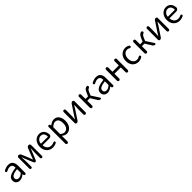

<svg xmlns="http://www.w3.org/2000/svg" viewBox="728 -2969 5612 5612"><g transform="rotate(-45 3534.5 -163.0)"><path d="M216.8 12.7Q146.5 12.7 102.1 -28.3Q57.6 -69.3 57.6 -140.6Q57.6 -227.5 135.3 -275.4Q212.9 -323.2 381.8 -342.8Q392.6 -343.8 391.6 -353.5Q387.7 -481.4 280.3 -481.4Q216.8 -481.4 147.5 -442.4Q134.8 -434.6 120.6 -438Q106.4 -441.4 98.6 -454.1Q91.8 -467.8 95.2 -482.4Q98.6 -497.1 112.3 -504.9Q207 -556.6 294.9 -556.6Q390.6 -556.6 437 -497.6Q483.4 -438.5 483.4 -334V-37.1Q483.4 -21.5 472.2 -10.7Q460.9 0 445.3 0Q429.7 0 417.5 -10.7Q405.3 -21.5 403.3 -37.1L400.4 -63.5Q400.4 -65.4 398.9 -65.4Q397.5 -65.4 395.5 -64.5Q301.8 12.7 216.8 12.7ZM243.2 -59.6Q279.3 -59.6 312.5 -75.7Q345.7 -91.8 384.8 -126Q391.6 -131.8 391.6 -141.6V-274.4Q391.6 -278.3 388.7 -280.3Q386.7 -283.2 383.8 -283.2Q382.8 -283.2 382.8 -283.2Q254.9 -266.6 201.2 -233.4Q147.5 -200.2 147.5 -147.5Q147.5 -102.5 173.3 -81.1Q199.2 -59.6 243.2 -59.6Z M655.3 -41V-490.2Q655.3 -512.7 670.9 -527.8Q686.5 -543 708 -543Q731.4 -543 751.5 -529.8Q771.5 -516.6 781.2 -494.1L867.2 -288.1Q875 -266.6 891.1 -223.1Q907.2 -179.7 915 -157.2Q915 -155.3 918 -155.3Q920.9 -155.3 920.9 -157.2Q961.9 -262.7 970.7 -288.1L1054.7 -494.1Q1063.5 -516.6 1083.5 -529.8Q1103.5 -543 1127 -543Q1148.4 -543 1164.1 -527.8Q1179.7 -512.7 1179.7 -490.2V-41Q1179.7 -24.4 1167.5 -12.2Q1155.3 0 1138.2 0Q1121.1 0 1108.9 -12.2Q1096.7 -24.4 1096.7 -41V-245.1Q1096.7 -292 1106.4 -429.7Q1106.4 -431.6 1104.5 -431.6Q1102.5 -431.6 1101.6 -429.7Q1099.6 -424.8 1051.8 -303.7L960 -79.1Q955.1 -66.4 943.4 -58.6Q931.6 -50.8 918 -50.8Q904.3 -50.8 892.6 -58.6Q880.9 -66.4 876 -79.1L782.2 -303.7Q755.9 -366.2 733.4 -429.7Q732.4 -431.6 730 -431.6Q727.5 -431.6 727.5 -429.7Q728.5 -412.1 731.4 -370.6Q734.4 -329.1 735.8 -297.4Q737.3 -265.6 737.3 -245.1V-41Q737.3 -24.4 725.6 -12.2Q713.9 0 696.8 0Q679.7 0 667.5 -12.2Q655.3 -24.4 655.3 -41Z M1580.1 12.7Q1468.8 12.7 1394.5 -64Q1320.3 -140.6 1320.3 -271.5Q1320.3 -335 1340.8 -389.6Q1361.3 -444.3 1395.5 -480.5Q1429.7 -516.6 1474.1 -536.6Q1518.6 -556.6 1565.4 -556.6Q1660.2 -556.6 1716.3 -497.6Q1772.5 -438.5 1780.3 -335Q1780.3 -331.1 1780.3 -328.1Q1780.3 -296.9 1756.8 -274.4Q1729.5 -250 1692.4 -250H1420.9Q1417 -250 1414.6 -247.1Q1412.1 -244.1 1412.1 -240.2Q1418.9 -157.2 1467.8 -108.4Q1516.6 -59.6 1591.8 -59.6Q1648.4 -59.6 1698.2 -85.9Q1710 -91.8 1723.6 -88.4Q1737.3 -85 1744.1 -73.2Q1751 -60.5 1747.6 -46.4Q1744.1 -32.2 1731.4 -25.4Q1659.2 12.7 1580.1 12.7ZM1411.1 -323.2Q1411.1 -320.3 1414.1 -318.4Q1416 -315.4 1419.9 -315.4H1691.4Q1696.3 -315.4 1698.7 -317.9Q1701.2 -320.3 1701.2 -324.2Q1701.2 -324.2 1701.2 -325.2Q1699.2 -402.3 1664.1 -443.4Q1628.9 -484.4 1566.4 -484.4Q1508.8 -484.4 1465.8 -441.4Q1411.1 -388.7 1411.1 -323.2Z M1915 186.5V-502.9Q1915 -518.6 1926.3 -529.3Q1937.5 -540 1953.1 -540Q1968.8 -540 1981 -529.8Q1993.2 -519.5 1995.1 -502.9L1998 -479.5Q1998 -478.5 1999.5 -478.5Q2001 -478.5 2002 -479.5Q2094.7 -554.7 2173.8 -554.7Q2277.3 -554.7 2334 -480Q2390.6 -405.3 2390.6 -277.3Q2390.6 -210 2371.1 -153.8Q2351.6 -97.7 2318.8 -61Q2286.1 -24.4 2243.7 -4.4Q2201.2 15.6 2154.3 15.6Q2085 15.6 2011.7 -41Q2009.8 -43 2006.8 -42Q2003.9 -41 2004.9 -38.1L2005.9 47.9V186.5Q2005.9 205.1 1992.7 218.3Q1979.5 231.4 1960.9 231.4Q1942.4 231.4 1928.7 218.3Q1915 205.1 1915 186.5ZM2139.6 -60.5Q2208 -60.5 2251.5 -118.7Q2294.9 -176.8 2294.9 -276.4Q2294.9 -477.5 2152.3 -477.5Q2089.8 -477.5 2013.7 -409.2Q2005.9 -402.3 2005.9 -392.6V-127Q2005.9 -117.2 2013.7 -111.3Q2077.1 -60.5 2139.6 -60.5Z M2577.1 0Q2559.6 0 2546.9 -12.2Q2534.2 -24.4 2534.2 -43V-498Q2534.2 -516.6 2547.4 -529.8Q2560.5 -543 2579.1 -543Q2597.7 -543 2610.4 -529.8Q2623 -516.6 2623 -498V-316.4Q2623 -291 2621.6 -258.3Q2620.1 -225.6 2617.7 -184.1Q2615.2 -142.6 2614.3 -118.2Q2614.3 -116.2 2616.2 -116.2Q2618.2 -116.2 2619.1 -118.2Q2655.3 -173.8 2690.4 -232.4L2873 -507.8Q2896.5 -543 2938.5 -543Q2956.1 -543 2968.8 -530.8Q2981.4 -518.6 2981.4 -501V-44.9Q2981.4 -26.4 2968.3 -13.2Q2955.1 0 2936.5 0Q2918 0 2905.3 -13.2Q2892.6 -26.4 2892.6 -44.9V-226.6Q2892.6 -268.6 2901.4 -425.8Q2901.4 -427.7 2899.4 -427.7Q2897.5 -427.7 2896.5 -426.8Q2839.8 -335 2825.2 -310.5L2642.6 -35.2Q2619.1 0 2577.1 0Z M3434.6 -294.9Q3430.7 -286.1 3435.5 -277.3L3587.9 -42Q3592.8 -35.2 3592.8 -27.3Q3592.8 -20.5 3588.9 -14.6Q3581.1 0 3565.4 0Q3542 0 3521.5 -11.2Q3501 -22.5 3489.3 -43L3368.2 -236.3Q3363.3 -245.1 3353.5 -245.1H3265.6Q3255.9 -245.1 3255.9 -235.4V-45.9Q3255.9 -26.4 3242.7 -13.2Q3229.5 0 3210.9 0Q3192.4 0 3178.7 -13.2Q3165 -26.4 3165 -45.9V-497.1Q3165 -516.6 3178.7 -529.8Q3192.4 -543 3210.9 -543Q3229.5 -543 3242.7 -529.8Q3255.9 -516.6 3255.9 -497.1V-329.1Q3255.9 -319.3 3265.6 -319.3H3351.6Q3361.3 -319.3 3365.2 -328.1L3415 -440.4Q3443.4 -503.9 3473.6 -529.3Q3503.9 -554.7 3545.9 -556.6Q3546.9 -556.6 3547.9 -556.6Q3564.5 -556.6 3574.2 -542Q3582 -531.2 3582 -517.6Q3582 -512.7 3581.1 -507.8Q3576.2 -482.4 3530.3 -463.9Q3502 -453.1 3476.6 -392.6Z M3845.7 12.7Q3775.4 12.7 3731 -28.3Q3686.5 -69.3 3686.5 -140.6Q3686.5 -227.5 3764.2 -275.4Q3841.8 -323.2 4010.7 -342.8Q4021.5 -343.8 4020.5 -353.5Q4016.6 -481.4 3909.2 -481.4Q3845.7 -481.4 3776.4 -442.4Q3763.7 -434.6 3749.5 -438Q3735.4 -441.4 3727.5 -454.1Q3720.7 -467.8 3724.1 -482.4Q3727.5 -497.1 3741.2 -504.9Q3835.9 -556.6 3923.8 -556.6Q4019.5 -556.6 4065.9 -497.6Q4112.3 -438.5 4112.3 -334V-37.1Q4112.3 -21.5 4101.1 -10.7Q4089.8 0 4074.2 0Q4058.6 0 4046.4 -10.7Q4034.2 -21.5 4032.2 -37.1L4029.3 -63.5Q4029.3 -65.4 4027.8 -65.4Q4026.4 -65.4 4024.4 -64.5Q3930.7 12.7 3845.7 12.7ZM3872.1 -59.6Q3908.2 -59.6 3941.4 -75.7Q3974.6 -91.8 4013.7 -126Q4020.5 -131.8 4020.5 -141.6V-274.4Q4020.5 -278.3 4017.6 -280.3Q4015.6 -283.2 4012.7 -283.2Q4011.7 -283.2 4011.7 -283.2Q3883.8 -266.6 3830.1 -233.4Q3776.4 -200.2 3776.4 -147.5Q3776.4 -102.5 3802.2 -81.1Q3828.1 -59.6 3872.1 -59.6Z M4284.2 -45.9V-497.1Q4284.2 -516.6 4297.9 -529.8Q4311.5 -543 4330.1 -543Q4348.6 -543 4361.8 -529.8Q4375 -516.6 4375 -497.1V-333Q4375 -323.2 4384.8 -323.2H4627.9Q4637.7 -323.2 4637.7 -333V-497.1Q4637.7 -516.6 4650.9 -529.8Q4664.1 -543 4683.1 -543Q4702.1 -543 4715.3 -529.8Q4728.5 -516.6 4728.5 -497.1V-45.9Q4728.5 -26.4 4715.3 -13.2Q4702.1 0 4683.1 0Q4664.1 0 4650.9 -13.2Q4637.7 -26.4 4637.7 -45.9V-232.4Q4637.7 -242.2 4627.9 -242.2H4384.8Q4375 -242.2 4375 -232.4V-45.9Q4375 -26.4 4361.8 -13.2Q4348.6 0 4330.1 0Q4311.5 0 4297.9 -13.2Q4284.2 -26.4 4284.2 -45.9Z M5126 12.7Q5014.6 12.7 4942.9 -63.5Q4871.1 -139.6 4871.1 -271.5Q4871.1 -336.9 4892.6 -391.6Q4914.1 -446.3 4950.2 -481.9Q4986.3 -517.6 5033.7 -537.1Q5081.1 -556.6 5133.8 -556.6Q5203.1 -556.6 5261.7 -516.6Q5275.4 -507.8 5277.3 -491.7Q5279.3 -475.6 5268.6 -462.9Q5259.8 -450.2 5243.7 -448.7Q5227.5 -447.3 5214.8 -456.1Q5177.7 -481.4 5136.7 -481.4Q5062.5 -481.4 5014.6 -422.9Q4966.8 -364.3 4966.8 -271.5Q4966.8 -177.7 5013.2 -120.6Q5059.6 -63.5 5134.8 -63.5Q5186.5 -63.5 5233.4 -94.7Q5246.1 -102.5 5260.3 -100.6Q5274.4 -98.6 5282.2 -86.9Q5289.1 -76.2 5289.1 -64.5Q5289.1 -61.5 5288.1 -57.6Q5286.1 -42 5273.4 -33.2Q5206.1 12.7 5126 12.7Z M5690.4 -294.9Q5686.5 -286.1 5691.4 -277.3L5843.8 -42Q5848.6 -35.2 5848.6 -27.3Q5848.6 -20.5 5844.7 -14.6Q5836.9 0 5821.3 0Q5797.9 0 5777.3 -11.2Q5756.8 -22.5 5745.1 -43L5624 -236.3Q5619.1 -245.1 5609.4 -245.1H5521.5Q5511.7 -245.1 5511.7 -235.4V-45.9Q5511.7 -26.4 5498.5 -13.2Q5485.4 0 5466.8 0Q5448.2 0 5434.6 -13.2Q5420.9 -26.4 5420.9 -45.9V-497.1Q5420.9 -516.6 5434.6 -529.8Q5448.2 -543 5466.8 -543Q5485.4 -543 5498.5 -529.8Q5511.7 -516.6 5511.7 -497.1V-329.1Q5511.7 -319.3 5521.5 -319.3H5607.4Q5617.2 -319.3 5621.1 -328.1L5670.9 -440.4Q5699.2 -503.9 5729.5 -529.3Q5759.8 -554.7 5801.8 -556.6Q5802.7 -556.6 5803.7 -556.6Q5820.3 -556.6 5830.1 -542Q5837.9 -531.2 5837.9 -517.6Q5837.9 -512.7 5836.9 -507.8Q5832 -482.4 5786.1 -463.9Q5757.8 -453.1 5732.4 -392.6Z M6019.5 0Q6002 0 5989.3 -12.2Q5976.6 -24.4 5976.6 -43V-498Q5976.6 -516.6 5989.7 -529.8Q6002.9 -543 6021.5 -543Q6040 -543 6052.7 -529.8Q6065.4 -516.6 6065.4 -498V-316.4Q6065.4 -291 6064 -258.3Q6062.5 -225.6 6060.1 -184.1Q6057.6 -142.6 6056.6 -118.2Q6056.6 -116.2 6058.6 -116.2Q6060.5 -116.2 6061.5 -118.2Q6097.7 -173.8 6132.8 -232.4L6315.4 -507.8Q6338.9 -543 6380.9 -543Q6398.4 -543 6411.1 -530.8Q6423.8 -518.6 6423.8 -501V-44.9Q6423.8 -26.4 6410.6 -13.2Q6397.5 0 6378.9 0Q6360.4 0 6347.7 -13.2Q6335 -26.4 6335 -44.9V-226.6Q6335 -268.6 6343.8 -425.8Q6343.8 -427.7 6341.8 -427.7Q6339.8 -427.7 6338.9 -426.8Q6282.2 -335 6267.6 -310.5L6085 -35.2Q6061.5 0 6019.5 0Z M6826.2 12.7Q6714.8 12.7 6640.6 -64Q6566.4 -140.6 6566.4 -271.5Q6566.4 -335 6586.9 -389.6Q6607.4 -444.3 6641.6 -480.5Q6675.8 -516.6 6720.2 -536.6Q6764.6 -556.6 6811.5 -556.6Q6906.2 -556.6 6962.4 -497.6Q7018.6 -438.5 7026.4 -335Q7026.4 -331.1 7026.4 -328.1Q7026.4 -296.9 7002.9 -274.4Q6975.6 -250 6938.5 -250H6667Q6663.1 -250 6660.6 -247.1Q6658.2 -244.1 6658.2 -240.2Q6665 -157.2 6713.9 -108.4Q6762.7 -59.6 6837.9 -59.6Q6894.5 -59.6 6944.3 -85.9Q6956.1 -91.8 6969.7 -88.4Q6983.4 -85 6990.2 -73.2Q6997.1 -60.5 6993.7 -46.4Q6990.2 -32.2 6977.5 -25.4Q6905.3 12.7 6826.2 12.7ZM6657.2 -323.2Q6657.2 -320.3 6660.2 -318.4Q6662.1 -315.4 6666 -315.4H6937.5Q6942.4 -315.4 6944.8 -317.9Q6947.3 -320.3 6947.3 -324.2Q6947.3 -324.2 6947.3 -325.2Q6945.3 -402.3 6910.2 -443.4Q6875 -484.4 6812.5 -484.4Q6754.9 -484.4 6711.9 -441.4Q6657.2 -388.7 6657.2 -323.2Z"/></g></svg>

Font: irohamaru Regular
Style: Regular
Weight: 400
Designer: [Source Han Sans]
Ryoko NISHIZUKA  (kana & ideographs); Paul D. Hunt (Latin, Greek & Cyrillic); Wenlong ZHANG  (bopomofo
Version: Version 1.00